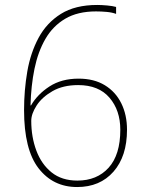

<svg xmlns="http://www.w3.org/2000/svg" viewBox="-20 -744 591 774"><path d="M291 10Q194 10 135.5 -65.5Q77 -141 77 -300Q77 -380 90 -455.5Q103 -531 135.5 -591.5Q168 -652 225.5 -688Q283 -724 372 -724Q389 -724 411.5 -722Q434 -720 448 -716V-688Q432 -694 410 -696Q388 -698 367 -698Q293 -698 243 -668.5Q193 -639 163 -587Q133 -535 119 -466.5Q105 -398 103 -319H105Q131 -364 179.5 -395.5Q228 -427 297 -427Q359 -427 402.5 -400.5Q446 -374 469 -327.5Q492 -281 492 -221Q492 -114 437.5 -52Q383 10 291 10ZM292 -16Q371 -16 418 -68Q465 -120 465 -221Q465 -299 421.5 -350Q378 -401 295 -401Q234 -401 191.5 -376.5Q149 -352 127.5 -318.5Q106 -285 106 -257Q106 -192 126.5 -137Q147 -82 188 -49Q229 -16 292 -16Z"/></svg>

Font: Noto Sans Bengali UI Thin
Style: Regular
Weight: 100
Designer: Jelle Bosma - Monotype Design Team
Foundry: Monotype Imaging Inc.
Version: Version 2.003; ttfautohint (v1.8.4.7-5d5b)